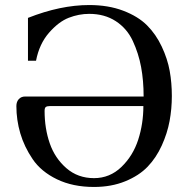

<svg xmlns="http://www.w3.org/2000/svg" viewBox="-20 -727 750 762"><path d="M45 -306Q45 -323 54.5 -333.5Q64 -344 80 -344H550Q550 -407 540 -461Q530 -515 507 -564.5Q484 -614 439.5 -643Q395 -672 334 -672Q293 -672 253 -656.5Q213 -641 174.5 -597Q136 -553 123 -486H91V-656Q220 -707 334 -707Q410 -707 469 -684.5Q528 -662 563.5 -626.5Q599 -591 622 -542Q645 -493 653.5 -445.5Q662 -398 662 -346Q662 -295 653 -246.5Q644 -198 622 -149.5Q600 -101 566 -65.5Q532 -30 477 -7.5Q422 15 353 15Q269 15 206 -15.5Q143 -46 109.5 -95.5Q76 -145 60.5 -198Q45 -251 45 -306ZM157 -287Q157 -217 177.5 -158Q198 -99 243.5 -59.5Q289 -20 353 -20Q416 -20 462 -64.5Q508 -109 528.5 -172.5Q549 -236 549 -306H178Q167 -306 162 -302.5Q157 -299 157 -287Z"/></svg>

Font: Linguistics Pro
Style: Regular
Weight: 400
Designer: Stefan Peev, Context Ltd
Foundry: Stefan Peev, Context Ltd
Version: Version 001.000